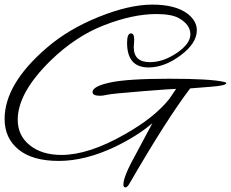

<svg xmlns="http://www.w3.org/2000/svg" viewBox="-35 -660 1003 834"><path d="M548 -487 546 -455Q546 -390 616 -390Q674 -390 733 -430Q792 -470 792 -511Q792 -552 744 -580Q712 -599 644 -599Q543 -599 418.5 -551Q294 -503 185 -397Q42 -257 42 -140Q42 -71 94.5 -29Q147 13 232 13Q350 13 506 -76Q636 -149 701 -231L730 -274Q712 -274 581 -263.5Q450 -253 431 -248.5Q412 -244 400 -244Q367 -244 367 -260Q367 -285 443 -301.5Q519 -318 700 -318Q881 -318 939 -304Q948 -302 948 -299Q948 -288 879 -283Q793 -276 791 -276Q689 -142 527 138Q518 154 509.5 154Q501 154 501 141Q501 106 557 6L627 -125Q563 -70 464 -22Q335 39 220.5 39Q106 39 45.5 -10.5Q-15 -60 -15 -143Q-15 -296 170 -454Q263 -534 395 -587Q527 -640 626.5 -640Q726 -640 779 -601Q820 -569 820 -529Q820 -472 749.5 -419.5Q679 -367 610 -367Q517 -367 517 -474Q517 -515 534 -515Q548 -515 548 -487Z"/></svg>

Font: Alex Brush
Style: Regular
Weight: 400
Designer: Robert E. Leuschke
Foundry: Robert E. Leuschke
Version: Version 1.003